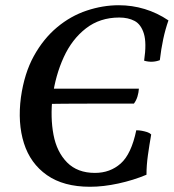

<svg xmlns="http://www.w3.org/2000/svg" viewBox="-20 -705 664 734"><path d="M324 9Q223 9 159.5 -35.5Q96 -80 71.5 -157.5Q47 -235 60 -333Q73 -425 109.5 -491Q146 -557 198 -600.5Q250 -644 311.5 -664.5Q373 -685 434 -685Q485 -685 533 -670.5Q581 -656 624 -627Q612 -593 604 -555.5Q596 -518 591 -475Q562 -464 531 -473Q541 -541 530 -576.5Q519 -612 494.5 -625Q470 -638 436 -638Q362 -638 308.5 -596.5Q255 -555 223.5 -486Q192 -417 181 -335Q172 -256 184.5 -190Q197 -124 236.5 -84Q276 -44 343 -44Q401 -44 441.5 -80Q482 -116 501 -207Q512 -207 522.5 -205Q533 -203 542.5 -200Q552 -197 558 -191Q551 -151 545.5 -112Q540 -73 540 -37Q490 -16 432.5 -3.5Q375 9 324 9ZM89 -306 106 -366H511Q510 -351 505.5 -336Q501 -321 492 -309Q431 -309 363.5 -309Q296 -309 227 -308.5Q158 -308 89 -306Z"/></svg>

Font: Vollkorn Medium
Style: Italic
Weight: 500
Italic angle: -11°
Designer: Friedrich Althausen
Foundry: Friedrich Althausen
Version: Version 5.000